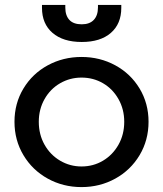

<svg xmlns="http://www.w3.org/2000/svg" viewBox="-20 -750 664 782"><path d="M312 -518Q387 -518 449.5 -484Q512 -450 548.5 -389.5Q585 -329 585 -254Q585 -179 548.5 -118Q512 -57 449.5 -22.5Q387 12 312 12Q237 12 174.5 -22.5Q112 -57 75.5 -118Q39 -179 39 -254Q39 -329 75.5 -389.5Q112 -450 174.5 -484Q237 -518 312 -518ZM312 -72Q360 -72 399.5 -95.5Q439 -119 462.5 -160.5Q486 -202 486 -254Q486 -305 462.5 -346.5Q439 -388 399.5 -411Q360 -434 312 -434Q265 -434 225 -411Q185 -388 161.5 -346.5Q138 -305 138 -254Q138 -202 161.5 -160.5Q185 -119 225 -95.5Q265 -72 312 -72ZM151 -718V-730H246V-719Q246 -687 262.5 -669Q279 -651 313 -651Q345 -651 362 -669Q379 -687 379 -720V-730H474V-718Q474 -653 431.5 -616Q389 -579 313 -579Q237 -579 194 -616Q151 -653 151 -718Z"/></svg>

Font: Museo Sans Medium
Style: Regular
Weight: 500
Designer: Jos Buivenga
Foundry: Jos Buivenga & Rosetta Type Foundry (extension, remastering)
Version: Version 3.600;PS 1.000;hotconv 1.0.88;makeotf.lib2.5.647800;